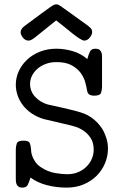

<svg xmlns="http://www.w3.org/2000/svg" viewBox="-20 -844 565 875"><path d="M74 -697Q74 -713 94 -727Q143 -763 169.5 -783Q196 -803 209.5 -812Q223 -821 227.5 -822.5Q232 -824 236 -824H238Q242 -824 246.5 -822Q251 -820 264.5 -810.5Q278 -801 305 -781.5Q332 -762 382 -726Q387 -722 393.5 -715.5Q400 -709 400 -698Q400 -686 389 -672.5Q378 -659 364 -659Q357 -659 342 -668.5Q327 -678 309 -692.5Q291 -707 271.5 -723Q252 -739 236 -751Q197 -720 174.5 -701.5Q152 -683 139.5 -673.5Q127 -664 121 -661.5Q115 -659 110 -659Q95 -659 84.5 -672.5Q74 -686 74 -697ZM52 -162Q52 -177 56.5 -190Q61 -203 87 -203Q111 -203 115.5 -192Q120 -181 121 -168Q121 -161 122.5 -150.5Q124 -140 129 -128Q134 -116 143 -103.5Q152 -91 168 -81Q198 -61 231 -55.5Q264 -50 285 -50Q315 -50 337.5 -60Q360 -70 375.5 -86Q391 -102 399 -121.5Q407 -141 407 -161Q407 -194 393.5 -214.5Q380 -235 362 -247.5Q344 -260 325 -266Q306 -272 296 -274Q291 -275 273 -279.5Q255 -284 235 -288.5Q215 -293 198.5 -297Q182 -301 181 -301Q150 -310 126 -326Q102 -342 85.5 -363Q69 -384 60.5 -408.5Q52 -433 52 -458Q52 -490 65.5 -519.5Q79 -549 103.5 -572Q128 -595 162 -608.5Q196 -622 238 -622Q272 -622 309.5 -611.5Q347 -601 378 -575Q384 -598 390.5 -610Q397 -622 415 -622Q426 -622 432 -618Q438 -614 441 -607.5Q444 -601 444.5 -594Q445 -587 445 -581V-449Q445 -434 440.5 -421Q436 -408 410 -408Q395 -408 386.5 -413.5Q378 -419 376 -436Q374 -448 368.5 -469Q363 -490 348.5 -510.5Q334 -531 307.5 -546Q281 -561 237 -561Q210 -561 188 -552.5Q166 -544 150.5 -530.5Q135 -517 126 -499Q117 -481 117 -462Q117 -427 141 -402Q165 -377 197 -368L278 -350Q307 -343 328 -337.5Q349 -332 365 -325.5Q381 -319 395 -309.5Q409 -300 424 -285Q428 -280 436.5 -270Q445 -260 452.5 -245Q460 -230 466 -210Q472 -190 472 -166Q472 -133 459 -101Q446 -69 421.5 -44Q397 -19 362 -4Q327 11 284 11Q236 11 192.5 -0.5Q149 -12 119 -35Q112 -11 105.5 0Q99 11 82 11Q71 11 65 7Q59 3 56 -3.5Q53 -10 52.5 -17Q52 -24 52 -30Z"/></svg>

Font: CMU Typewriter Custom
Style: Regular
Weight: 500
Monospace: yes
Version: Version 0.7.0